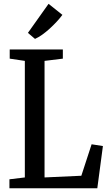

<svg xmlns="http://www.w3.org/2000/svg" viewBox="-20 -1008 574 1028"><path d="M30.5 0V-48L113 -58V-682L32 -694V-743H316.5V-694L218.5 -682V-58L415.5 -67L470.5 -235.5L531 -226L501 0ZM167 -800 129.5 -832 240 -987.5 314 -928.5Q301 -910.5 283.2 -891.5Q265.5 -872.5 245.8 -854.5Q226 -836.5 206 -822.2Q186 -808 168 -800Z"/></svg>

Font: Merriweather 24pt SemiCondensed
Style: Regular
Weight: 400
Width: 4
Designer: Eben Sorkin
Foundry: Eben Sorkin
Version: Version 2.100